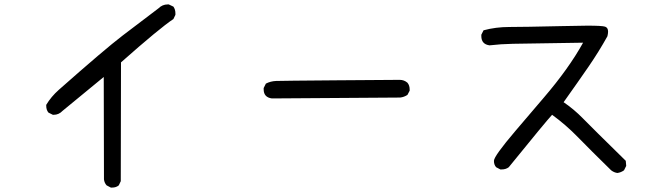

<svg xmlns="http://www.w3.org/2000/svg" viewBox="-20 -770 3040 868"><path d="M487 78H481L462 68Q452 57 450 41L449 -422L263 -269Q246 -251 223 -251H219L199 -261Q189 -273 189 -292V-296Q211 -333 246 -364Q454 -548 534 -609Q614 -670 696 -732Q714 -750 738 -750H743L764 -740Q773 -727 773 -710V-703L764 -684Q702 -643 527 -488L526 49L517 68Q505 78 487 78Z M1209 -325Q1172 -330 1172 -366V-372L1182 -392Q1203 -403 1228.5 -404Q1254 -405 1504 -407Q1754 -409 1787 -409Q1807 -409 1822 -396Q1832 -384 1832 -366V-360L1822 -341Q1807 -331 1789 -329Z M2771 12Q2756 10 2743 0Q2649 -92 2593.5 -149Q2538 -206 2476 -251Q2452 -226 2280 -14Q2267 -4 2248 -4H2242L2223 -14Q2213 -25 2213 -43Q2213 -64 2310 -178L2438 -328Q2552 -461 2616 -577Q2353 -573 2298.5 -572Q2244 -571 2193 -565Q2156 -570 2156 -607V-613L2166 -633Q2221 -648 2283 -648Q2345 -648 2520 -652L2635 -654Q2702 -654 2715.5 -649.5Q2729 -645 2729 -627Q2729 -618 2726 -606Q2687 -536 2642 -470.5Q2597 -405 2528 -308Q2575 -276 2615 -235Q2655 -194 2809 -43L2811 -20L2801 0Q2787 10 2771 12Z"/></svg>

Font: Xiaolai Mono SC
Style: Regular
Weight: 400
Monospace: yes
Designer: LXGW / Nozomi Seto
Version: Version 3.113;September 30, 2024